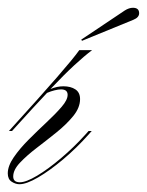

<svg xmlns="http://www.w3.org/2000/svg" viewBox="-23 -467 378 494"><path d="M28 2Q44 2 72.5 -15Q101 -32 134 -60Q167 -88 196 -120L205 -130H213L206 -122Q174 -86 139.5 -57Q105 -28 75 -10.5Q45 7 27 7Q17 7 7 0.5Q-3 -6 -3 -21Q-3 -40 12.5 -62.5Q28 -85 51 -108Q74 -131 97 -152.5Q120 -174 135.5 -192Q151 -210 151 -223Q151 -237 134 -237Q127 -237 117 -234.5Q107 -232 98 -228Q64 -192 18 -141L8 -130H0L9 -140Q80 -218 123.5 -268Q167 -318 181 -338H214Q194 -323 168 -299Q142 -275 107 -238Q124 -245 140 -245Q159 -245 171 -237Q183 -229 183 -212Q183 -190 165.5 -168.5Q148 -147 122.5 -126.5Q97 -106 71.5 -86.5Q46 -67 28.5 -48.5Q11 -30 11 -13Q11 2 28 2ZM188 -362 186 -365 298 -440Q309 -447 319 -447Q335 -447 335 -433Q335 -422 320 -416Z"/></svg>

Font: Ballet 72pt
Style: Regular
Weight: 400
Designer: Maximiliano R. Sproviero
Foundry: Omnibus-Type
Version: Version 1.100; ttfautohint (v1.8.3)